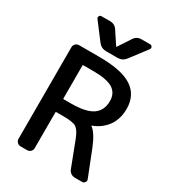

<svg xmlns="http://www.w3.org/2000/svg" viewBox="-225 -1103 1084 1203"><g transform="rotate(30 317.0 -501.0)"><path d="M203.1 -319.3Q199.2 -319.3 199.2 -314.5V-56.6Q199.2 -42 189 -31.7Q178.7 -21.5 164.1 -21.5H117.2Q102.5 -21.5 92.3 -31.7Q82 -42 82 -56.6V-718.8Q82 -733.4 92.3 -743.7Q102.5 -753.9 117.2 -753.9H263.7Q426.8 -753.9 501 -704.6Q575.2 -655.3 575.2 -556.6Q575.2 -481.4 536.1 -428.7Q499 -379.9 438.5 -357.4Q437.5 -357.4 437 -356Q436.5 -354.5 438.5 -353.5Q475.6 -326.2 510.7 -239.3L584 -53.7Q585.9 -48.8 585.9 -44.9Q585.9 -38.1 581.1 -32.2Q574.2 -21.5 562.5 -21.5H509.8Q493.2 -21.5 480.5 -30.3Q467.8 -39.1 461.9 -53.7L391.6 -237.3Q371.1 -289.1 347.7 -304.2Q324.2 -319.3 253.9 -319.3ZM274.4 -658.2H203.1Q199.2 -658.2 199.2 -654.3V-416Q199.2 -412.1 203.1 -412.1H253.9Q363.3 -412.1 411.6 -445.3Q460 -478.5 460 -546.9Q460 -603.5 417.5 -630.9Q375 -658.2 274.4 -658.2ZM322.3 -863.3Q322.3 -861.3 324.2 -861.3Q326.2 -861.3 326.2 -863.3L384.8 -952.1Q403.3 -981.4 437.5 -981.4H500Q510.7 -981.4 515.6 -971.7Q517.6 -967.8 517.6 -963.9Q517.6 -959 513.7 -954.1L421.9 -833Q400.4 -805.7 365.2 -805.7H283.2Q248 -805.7 226.6 -833L134.8 -954.1Q130.9 -959 130.9 -963.9Q130.9 -967.8 132.8 -971.7Q137.7 -981.4 148.4 -981.4H210.9Q245.1 -981.4 263.7 -952.1Z"/></g></svg>

Font: Gen Jyuu GothicL Medium
Style: Regular
Weight: 500
Designer: [Source Han Sans]
Ryoko NISHIZUKA  (kana & ideographs); Paul D. Hunt (Latin, Greek & Cyrillic); Wenlong ZHANG  (bopomofo
Version: Version 1.002.20150607